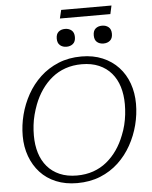

<svg xmlns="http://www.w3.org/2000/svg" viewBox="-65 -1066 901 1137"><g transform="rotate(-5 385.5 -498.0)"><path d="M348 17Q278 17 222.5 -6Q167 -29 129 -70.5Q91 -112 70.5 -168Q50 -224 50 -289Q50 -352 66 -414.5Q82 -477 113.5 -533.5Q145 -590 191.5 -633.5Q238 -677 299.5 -702.5Q361 -728 437 -728Q507 -728 562.5 -704.5Q618 -681 656.5 -639.5Q695 -598 715 -542Q735 -486 735 -421Q735 -358 719 -295.5Q703 -233 671.5 -176.5Q640 -120 593.5 -76.5Q547 -33 485.5 -8Q424 17 348 17ZM435 -682Q382 -682 337.5 -666.5Q293 -651 257.5 -622Q222 -593 195 -554Q168 -515 150 -468Q139 -439 131 -408.5Q123 -378 119.5 -347Q116 -316 116 -286Q116 -229 130.5 -182Q145 -135 174.5 -100.5Q204 -66 248 -47Q292 -28 350 -28Q403 -28 447.5 -43.5Q492 -59 527.5 -88Q563 -117 590 -156Q617 -195 635 -242Q647 -271 654.5 -301.5Q662 -332 665.5 -363Q669 -394 669 -424Q669 -481 654.5 -528Q640 -575 610.5 -609.5Q581 -644 537 -663Q493 -682 435 -682ZM355 -793Q332 -793 316.5 -806Q301 -819 301 -846Q301 -873 316 -886Q331 -899 355 -899Q378 -899 393.5 -886Q409 -873 409 -846Q409 -819 393.5 -806Q378 -793 355 -793ZM575 -793Q551 -793 536 -806Q521 -819 521 -846Q521 -873 536 -886Q551 -899 575 -899Q598 -899 613.5 -886Q629 -873 629 -846Q629 -819 613.5 -806Q598 -793 575 -793ZM342 -1013H641L630 -963H330Z"/></g></svg>

Font: Roboto Serif ExtraLight
Style: Italic
Weight: 250
Italic angle: -10°
Designer: Greg Gazdowicz
Foundry: Commercial Type
Version: Version 1.008